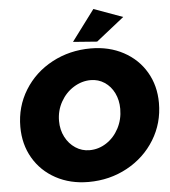

<svg xmlns="http://www.w3.org/2000/svg" viewBox="-61 -983 931 1052"><g transform="rotate(-5 404.5 -457.0)"><path d="M492 -928 651 -870 497 -748 365 -758ZM805 -384Q805 -273 749 -182Q693 -91 596.5 -38.5Q500 14 384 14Q283 14 204 -29Q125 -72 81 -147.5Q37 -223 37 -319Q37 -430 93 -520.5Q149 -611 245.5 -662.5Q342 -714 458 -714Q559 -714 638 -671.5Q717 -629 761 -554Q805 -479 805 -384ZM251 -333Q251 -284 271.5 -244.5Q292 -205 327 -182Q362 -159 404 -159Q454 -159 497 -187Q540 -215 565.5 -263.5Q591 -312 591 -370Q591 -418 572 -457Q553 -496 519 -518.5Q485 -541 443 -541Q394 -541 349.5 -513.5Q305 -486 278 -438Q251 -390 251 -333Z"/></g></svg>

Font: TypoPRO Montserrat
Style: Italic
Weight: 800
Italic angle: -11.3°
Designer: Julieta Ulanovsky
Foundry: Julieta Ulanovsky
Version: Version 6.001